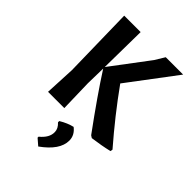

<svg xmlns="http://www.w3.org/2000/svg" viewBox="-194 -531 803 803"><g transform="rotate(45 207.5 -129.5)"><path d="M415 -19.6 413.1 -9.3Q370.1 0.9 319.6 7.5L309.3 0.9Q209.3 -135.5 147.7 -231.8L145.8 -143L149.5 0H53.3L59.8 -134.6L53.3 -450.5H150.5L147.7 -241.1L272.9 -407.5L299.1 -450.5H401.9L242.1 -238.3Q322.4 -126.2 415 -19.6ZM260.7 81.3Q260.7 137.4 186 190.7L157.9 166.4V160.7Q193.5 131.8 192.5 99.1Q192.5 78.5 172.9 60.7V53.3Q203.7 34.6 232.7 28Q260.7 49.5 260.7 81.3Z"/></g></svg>

Font: Gurajada
Style: Regular
Weight: 400
Designer: Purushoth Kumar Guthula
Foundry: SiliconAndhra, USA.
Version: Version 1.0.3; ttfautohint (v1.2.42-39fb)